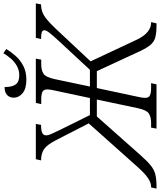

<svg xmlns="http://www.w3.org/2000/svg" viewBox="12 -1021 946 1136"><g transform="rotate(-90 485.0 -453.0)"><path d="M-63 0 -56 -32H-50Q-28 -32 0 -51Q28 -70 67 -114L323 -401L224 -594Q197 -647 171 -665Q145 -683 104 -683L111 -714H320L314 -683Q279 -683 265.5 -675.5Q252 -668 252 -653Q252 -642 259 -625.5Q266 -609 283 -574L372 -394H473L518 -605Q524 -631 524 -646Q524 -669 508.5 -675.5Q493 -682 465 -682H437L444 -714H706L700 -682H672Q637 -682 616.5 -668.5Q596 -655 585 -603L541 -394H640L807 -574Q846 -616 860 -634.5Q874 -653 874 -663Q874 -675 861.5 -679Q849 -683 822 -683L829 -714H1033L1027 -683Q1002 -683 981 -675Q960 -667 936.5 -647.5Q913 -628 881 -594L690 -390L819 -115Q841 -70 866.5 -51Q892 -32 917 -32H922L915 0H904Q859 0 832.5 -7Q806 -14 788 -35Q770 -56 751 -96L632 -353H532L480 -109Q477 -97 475.5 -85.5Q474 -74 474 -67Q474 -45 489.5 -38.5Q505 -32 533 -32H561L554 0H292L298 -32H326Q361 -32 381.5 -45.5Q402 -59 413 -111L464 -353H364L136 -96Q100 -55 74.5 -34.5Q49 -14 21.5 -7Q-6 0 -50 0ZM582 -770Q528 -770 501.5 -792.5Q475 -815 475 -845Q475 -869 491 -884Q507 -899 538 -899Q538 -854 553.5 -833Q569 -812 607 -812Q638 -812 663.5 -826.5Q689 -841 707.5 -863Q726 -885 738 -906L763 -889Q747 -862 723 -834.5Q699 -807 664 -788.5Q629 -770 582 -770Z"/></g></svg>

Font: Noto Serif Light
Style: Italic
Weight: 300
Italic angle: -12°
Designer: Monotype Design Team
Foundry: Monotype Imaging Inc.
Version: Version 2.013